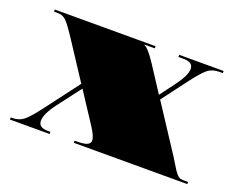

<svg xmlns="http://www.w3.org/2000/svg" viewBox="-81 -595 911 735"><g transform="rotate(20 374.5 -227.5)"><path d="M30.6 -454.5H441V-445.8H399.5V-444.1Q416.1 -437.5 447.6 -389.9L516.6 -284.1L560.3 -342.7Q597 -391.2 597 -418.3Q597 -445.8 558.1 -445.8H537.2V-454.5H718.1V-445.8H703.7Q674.8 -445.8 656 -430.3Q637.2 -414.8 602.7 -369.3L527.1 -268.8L646.9 -85.7Q655.2 -72.6 665.2 -56.2Q675.3 -39.8 679.4 -33.4Q683.6 -27.1 689.9 -19.9Q696.2 -12.7 702.6 -10.7Q708.9 -8.7 718.1 -8.7H735.6V0H273.2V-8.7H283.7Q310.8 -8.7 323.6 -14.2Q336.5 -19.7 336.5 -32.3Q336.5 -48.5 314.7 -82.2L233.4 -206.3L162.6 -113.2Q125.9 -64.7 125.9 -36.7Q125.9 -8.7 164.3 -8.7H174.8V0H13.1V-8.7H18.8Q47.2 -8.7 66.2 -24.3Q85.2 -39.8 119.8 -85.7L222.9 -222L126.7 -368.9Q96.2 -415.6 81.7 -430.7Q67.3 -445.8 47.6 -445.8H30.6Z"/></g></svg>

Font: FoglihtenBlackPcs
Style: BlackPcs
Weight: 900
Version: Version 0.75